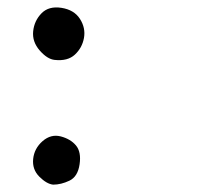

<svg xmlns="http://www.w3.org/2000/svg" viewBox="-20 -381 540 517"><path d="M123 116.2Q105.5 114.3 85.9 94.7Q66.4 75.2 69.3 46.9Q72.3 18.6 94.7 -1Q117.2 -20.5 143.6 -13.7Q169.9 -6.8 184.6 10.7Q199.2 28.3 194.3 61.5Q189.5 94.7 167 105.5Q144.5 116.2 123 116.2ZM127 -219.7Q107.4 -221.7 86.9 -245.1Q66.4 -268.6 69.3 -296.9Q72.3 -325.2 91.8 -345.2Q111.3 -365.2 145.5 -359.9Q179.7 -354.5 195.3 -330.1Q210.9 -305.7 206.1 -278.8Q201.2 -252 181.6 -233.9Q162.1 -215.8 127 -219.7Z"/></svg>

Font: NaikaiFont
Style: Regular
Weight: 400
Version: Version 1.67